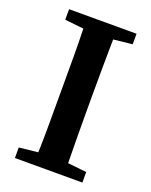

<svg xmlns="http://www.w3.org/2000/svg" viewBox="-128 -734 635 805"><g transform="rotate(20 189.5 -332.0)"><path d="M39 -617V-664H340V-617L256 -608Q255 -545 254.5 -481.5Q254 -418 254 -353V-310Q254 -247 254.5 -183.5Q255 -120 256 -56L340 -47V0H39V-47L123 -56Q125 -118 125 -182Q125 -246 125 -310V-353Q125 -416 125 -480Q125 -544 123 -608Z"/></g></svg>

Font: Source Serif 4 Semibold
Style: Regular
Weight: 600
Designer: Frank Grießhammer
Foundry: Adobe
Version: Version 4.005;hotconv 1.1.0;makeotfexe 2.6.0